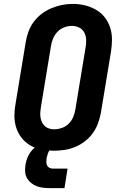

<svg xmlns="http://www.w3.org/2000/svg" viewBox="-20 -766 640 986"><path d="M256 8Q224 8 193 2Q162 -4 136 -19Q110 -34 91.5 -57.5Q73 -81 63.5 -110Q54 -139 54 -171Q54 -203 60 -234L112 -549Q116 -576 126 -603Q136 -630 153 -653.5Q170 -677 194 -695Q218 -713 244.5 -724Q271 -735 298.5 -740.5Q326 -746 354 -746Q386 -746 416.5 -738.5Q447 -731 473 -716Q499 -701 517.5 -677.5Q536 -654 545.5 -625Q555 -596 555 -564Q555 -532 550 -501L498 -186Q493 -159 483 -132Q473 -105 456 -81.5Q439 -58 415.5 -40Q392 -22 365 -11Q338 0 310.5 4Q283 8 256 8ZM258 -102Q278 -102 298 -109Q318 -116 333 -131Q348 -146 356 -165.5Q364 -185 367 -204L419 -519Q423 -539 422.5 -559.5Q422 -580 413.5 -597.5Q405 -615 387.5 -624Q370 -633 349 -633Q329 -633 309.5 -625.5Q290 -618 275.5 -603Q261 -588 253 -569Q245 -550 242 -531L190 -216Q188 -203 187 -189.5Q186 -176 188 -163Q190 -150 195.5 -138.5Q201 -127 210 -118.5Q219 -110 232 -106Q245 -102 258 -102ZM311 200H236Q218 200 200.5 198Q183 196 167 189.5Q151 183 138.5 172.5Q126 162 118 147.5Q110 133 109 115Q108 97 111 79Q114 63 119.5 47.5Q125 32 134.5 18Q144 4 157.5 -7.5Q171 -19 186.5 -26Q202 -33 218 -36Q234 -39 250 -39L244 0Q237 0 233 7Q229 14 226.5 20.5Q224 27 222.5 34Q221 41 219 47Q218 57 218 66.5Q218 76 222 84Q226 92 234.5 96Q243 100 252 100H327Z"/></svg>

Font: Iosevka Slab XBdExObl
Style: Regular
Weight: 800
Width: 7
Italic angle: -9°
Monospace: yes
Designer: Belleve Invis
Foundry: Belleve Invis
Version: Version 11.1.0; ttfautohint (v1.8.3)